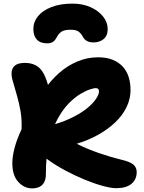

<svg xmlns="http://www.w3.org/2000/svg" viewBox="-20 -1026 796 1059"><path d="M156 13Q114 13 81 -22.5Q48 -58 48 -126Q48 -163 60.5 -210.5Q73 -258 99 -313Q101 -368 93.5 -411.5Q86 -455 74 -497Q62 -539 48 -588Q37 -629 53 -654Q69 -679 117 -679Q173 -679 203.5 -645Q234 -611 253 -524L223 -528Q259 -582 305.5 -623Q352 -664 407 -687Q462 -710 520 -710Q568 -710 602 -696Q636 -682 658 -657.5Q680 -633 690 -600Q700 -567 700 -529Q700 -481 678.5 -436Q657 -391 617 -352.5Q577 -314 523 -283.5Q469 -253 403 -233Q464 -203 526.5 -181.5Q589 -160 646 -146Q698 -134 716 -118Q734 -102 734 -77Q734 -36 705 -12Q676 12 621 12Q593 12 547 -0.5Q501 -13 447.5 -35Q394 -57 341.5 -85Q289 -113 246 -144Q203 -175 179 -206Q168 -222 168.5 -248Q169 -274 180 -296.5Q191 -319 210 -323Q298 -341 358.5 -368.5Q419 -396 456 -425.5Q493 -455 509.5 -480.5Q526 -506 526 -520Q526 -531 521.5 -535.5Q517 -540 506 -540Q499 -540 476.5 -533Q454 -526 423 -507.5Q392 -489 359 -455.5Q326 -422 297.5 -369.5Q269 -317 251 -242Q233 -167 233 -65Q233 -40 224.5 -22.5Q216 -5 199 4Q182 13 156 13ZM380 -1006Q436 -1006 479.5 -986.5Q523 -967 548.5 -935Q574 -903 574 -866Q574 -829 551.5 -810.5Q529 -792 495 -792Q473 -792 458.5 -800.5Q444 -809 436 -825Q428 -840 414.5 -851Q401 -862 369 -862Q335 -862 319.5 -851.5Q304 -841 296 -826Q288 -809 276 -798Q264 -787 240 -787Q202 -787 183 -808Q164 -829 164 -866Q164 -905 189.5 -936.5Q215 -968 263.5 -987Q312 -1006 380 -1006Z"/></svg>

Font: Shantell Sans ExtraBold
Style: Regular
Weight: 800
Designer: Stephen Nixon, Anya Danilova, Shantell Martin
Foundry: Arrow Type
Version: Version 1.011;[c5ecc13dd]